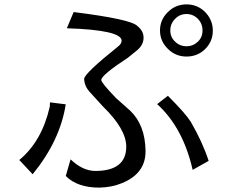

<svg xmlns="http://www.w3.org/2000/svg" viewBox="-20 -844 1040 876"><path d="M757 -705Q757 -736 779 -758Q800 -780 831 -780Q861 -780 883 -758Q904 -736 904 -705Q904 -674 883 -654Q861 -633 831 -633Q800 -633 779 -654Q757 -674 757 -705ZM831 -586Q881 -586 916 -620Q951 -655 951 -704Q951 -753 916 -789Q881 -824 831 -824Q781 -824 746 -789Q710 -754 710 -705Q710 -656 746 -621Q781 -586 831 -586ZM302 -117 280 -41Q333 12 433 12Q490 11 538 -9Q644 -53 644 -153V-157Q642 -274 574 -339Q566 -347 510 -396Q443 -465 442 -479Q442 -501 564 -581L606 -615Q635 -640 635 -672Q635 -703 607 -725Q580 -756 316 -789L285 -715Q535 -707 535 -658Q534 -644 520 -633Q364 -508 364 -484Q365 -452 388 -426L449 -359Q556 -255 556 -175Q556 -64 414 -64Q356 -65 302 -117ZM208 -377Q208 -368 207 -357Q171 -199 68 -114L129 -49Q254 -202 280 -368ZM859 -69 932 -110Q904 -196 850 -289Q825 -328 746 -407L697 -369Q815 -262 859 -69Z"/></svg>

Font: Sawarabi Gothic
Style: Regular
Weight: 400
Designer: mshio (mshio@users.sourceforge.jp)
Version: Version 20141215